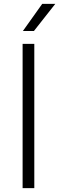

<svg xmlns="http://www.w3.org/2000/svg" viewBox="-20 -965 304 985"><path d="M96 0V-740H156V0ZM97.5 -806 196.5 -945H263.5L154 -806Z"/></svg>

Font: Encode Sans Semi Expanded Light
Style: Regular
Weight: 300
Width: 6
Designer: Multiple Designers
Foundry: Impallari Type
Version: Version 3.000; ttfautohint (v1.8.3) -l 8 -r 50 -G 200 -x 14 